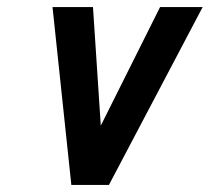

<svg xmlns="http://www.w3.org/2000/svg" viewBox="-20 -521 591 541"><path d="M128 -501 181 0H287L551 -501H431L264 -167L242 -501Z"/></svg>

Font: Advent Pro
Style: Italic
Weight: 400
Italic angle: -12°
Designer: VivaRado, Andreas Kalpakidis
Foundry: VivaRado, Andreas Kalpakidis
Version: Version 3.000